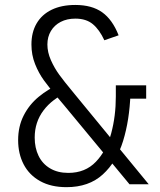

<svg xmlns="http://www.w3.org/2000/svg" viewBox="-20 -762 660 794"><path d="M459 -409H584.5V-354H496.5L519.5 -373Q515.5 -265 489 -179Q462.5 -93 405 -40.5Q347.5 12 255 12Q191 12 146 -13Q101 -38 78 -82Q55 -126 55 -182.5Q55 -239 77.8 -284Q100.5 -329 139.8 -361.5Q179 -394 230.5 -416.5L261 -381.5Q196 -353.5 159.8 -305.2Q123.5 -257 123.5 -193Q123.5 -150.5 139.5 -117.5Q155.5 -84.5 187 -65.8Q218.5 -47 262.5 -47Q332.5 -47 376.5 -93Q420.5 -139 439.8 -210.5Q459 -282 459 -363ZM291.5 -685Q257 -685 231 -671.5Q205 -658 190.5 -633.8Q176 -609.5 176 -578Q176 -546 190.5 -513.2Q205 -480.5 225.2 -452.8Q245.5 -425 278 -386Q286 -376.5 293.5 -367L595 0H515.5L243.5 -328.5L221.5 -354.5Q183.5 -399.5 161.8 -429.5Q140 -459.5 125 -497.2Q110 -535 110 -578Q110 -628.5 131.5 -665.2Q153 -702 193.8 -721.8Q234.5 -741.5 291.5 -741.5Q360 -741.5 402.5 -711.2Q445 -681 470.5 -616L411.5 -595.5Q391.5 -639 364 -662Q336.5 -685 291.5 -685Z"/></svg>

Font: Monaspace Radon Var
Style: Regular
Weight: 400
Designer: Riley Cran and the Lettermatic Team
Version: Version 1.000 (Monaspace Radon Var)